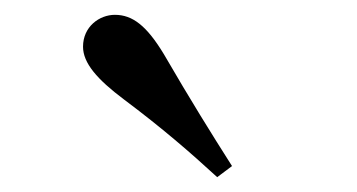

<svg xmlns="http://www.w3.org/2000/svg" viewBox="-20 -859 482 259"><path d="M293 -635C265 -679 237 -724 201 -786C178 -824 159 -839 135 -839C114 -839 92 -823 92 -796C92 -774 111 -752 147 -725C199 -686 236 -654 273 -620Z"/></svg>

Font: Noto Serif JP SemiBold
Style: Regular
Weight: 600
Designer: Ryoko NISHIZUKA 西塚涼子 (kana & ideographs); Frank Grießhammer (Latin, Greek & Cyrillic); Wenlong ZHANG 张文龙 (bopomofo); San
Foundry: Adobe
Version: Version 2.001;hotconv 1.1.0;makeotfexe 2.6.0